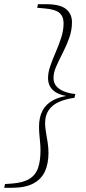

<svg xmlns="http://www.w3.org/2000/svg" viewBox="-51 -736 408 915"><path d="M308 -288 304 -270Q261 -264 229.5 -250Q198 -236 181 -211Q164 -186 164 -150Q164 -129 168 -106Q172 -83 176 -58Q180 -33 180 -7Q180 43 163.5 80Q147 117 108.5 138Q70 159 4 159H-31L-27 141L4 139Q59 135 89 116.5Q119 98 130.5 64Q142 30 142 -20Q142 -39 140 -58.5Q138 -78 136.5 -96.5Q135 -115 135 -132Q135 -177 151.5 -208.5Q168 -240 202.5 -258.5Q237 -277 289 -282L288 -276Q234 -280 206 -302.5Q178 -325 178 -364Q178 -391 189 -422.5Q200 -454 215 -488.5Q230 -523 241 -557.5Q252 -592 252 -625Q252 -658 231.5 -675Q211 -692 160 -696L126 -699L130 -716H168Q235 -716 263.5 -693Q292 -670 292 -630Q292 -592 279 -555.5Q266 -519 248.5 -485Q231 -451 217.5 -420.5Q204 -390 204 -365Q204 -342 216.5 -326.5Q229 -311 252.5 -301Q276 -291 308 -288Z"/></svg>

Font: Source Serif 4 48pt Light
Style: Italic
Weight: 300
Italic angle: -12°
Designer: Frank Grießhammer
Foundry: Adobe Systems Incorporated
Version: Version 4.004;hotconv 1.0.116;makeotfexe 2.5.65601